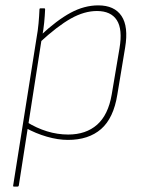

<svg xmlns="http://www.w3.org/2000/svg" viewBox="-20 -510 532 715"><path d="M233 11Q196 11 154.5 -1Q113 -13 75 -34L79 -56Q116 -33 155 -21Q194 -9 234 -9Q300 -9 341.5 -45.5Q383 -82 396 -158L425 -330Q437 -401 415 -435Q393 -469 341 -469Q294 -469 244 -441Q194 -413 128 -352L131 -378Q192 -435 243 -462.5Q294 -490 346 -490Q406 -490 432.5 -450.5Q459 -411 446 -333L417 -158Q403 -70 356.5 -29.5Q310 11 233 11ZM33 185Q28 185 29 181L116 -368Q121 -395 123.5 -422.5Q126 -450 127 -475Q127 -479 131 -479H145Q148 -479 148 -475Q147 -451 144.5 -425.5Q142 -400 137 -374L135 -364L50 181Q49 185 44 185Z"/></svg>

Font: Sofia Sans Semi Condensed Thin
Style: Italic
Weight: 250
Italic angle: -9°
Version: Version 4.100